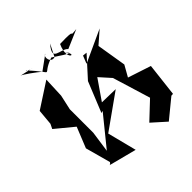

<svg xmlns="http://www.w3.org/2000/svg" viewBox="-237 -1078 1266 1266"><g transform="rotate(-45 396.0 -445.0)"><path d="M524 -694 554 -691 428 -552 342 -340 358 -345 191 -139 212 -286V-505L235 -609L241 -753L64 -638L54 -528L38 -495L163 -392L105 -248L153 -72L144 -61L137 -59L330 -9L278 -213L520 -385L394 -388L490 -527L559 -450L640 -185L520 -72L616 14L749 -95L765 -96L792 -329L631 -382L675 -460L641 -667L728 -743L502 -639ZM384 -820C341 -804 327 -872 357 -879L259 -808C230 -833 149 -892 137 -892C314 -855 180 -876 188 -891C332 -740 223 -783 367 -833C482 -755 507 -747 422 -820C544 -722 409 -722 471 -855C648 -861 517 -838 616 -849L486 -793C452 -833 341 -806 427 -904Z"/></g></svg>

Font: Asimov Silicon
Style: Regular
Weight: 400
Designer: Google
Version: Version 2.000980; 2014